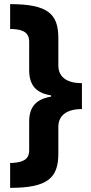

<svg xmlns="http://www.w3.org/2000/svg" viewBox="-20 -742 441 928"><path d="M29 46V166C212 166 262 117 262 0V-129C262 -189 310 -215 376 -215V-340C308 -340 262 -366 262 -426V-558C262 -676 210 -722 29 -722V-602C76 -601 121 -594 121 -541V-404C121 -327 157 -292 227 -281V-275C156 -263 121 -227 121 -154V-15C121 35 81 44 29 46Z"/></svg>

Font: Noto Sans Georgian SemiCondensed ExtraBold
Style: Regular
Weight: 800
Width: 4
Designer: Monotype Design Team, Akaki Razmadze
Foundry: Google LLC
Version: Version 2.005